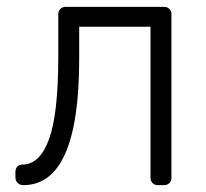

<svg xmlns="http://www.w3.org/2000/svg" viewBox="-20 -540 601 560"><path d="M48 0Q38 0 31.5 -6.5Q25 -13 25 -23V-39Q25 -48 30.5 -54Q36 -60 45 -60Q96 -60 123 -134Q150 -208 150 -375V-498Q150 -508 156 -514Q162 -520 172 -520H458Q468 -520 474 -514Q480 -508 480 -498V-22Q480 -12 474 -6Q468 0 458 0H441Q431 0 425 -6Q419 -12 419 -22V-462H211V-368Q211 0 48 0Z"/></svg>

Font: Rubik AZ
Style: Regular
Weight: 300
Designer: Hubert and Fischer
Foundry: Hubert & Fischer
Version: Version 2.000